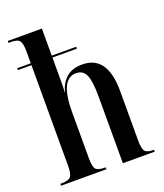

<svg xmlns="http://www.w3.org/2000/svg" viewBox="-140 -853 808 946"><g transform="rotate(-20 264.5 -380.0)"><path d="M16 0H254V-10H249Q213 -10 202 -23Q191 -36 191 -79V-323Q191 -496 274 -496Q311 -496 325.5 -463Q340 -430 340 -350V0H507V-10H502Q469 -10 459 -24Q449 -38 449 -81V-339Q449 -526 317 -526Q265 -526 234 -499Q203 -472 192 -427H190Q192 -446 192 -465Q192 -484 192 -504V-608H320V-618H192V-760H13V-750H27Q60 -750 71 -736.5Q82 -723 82 -681V-618H11V-608H82V-81Q82 -37 70 -23.5Q58 -10 21 -10H16Z"/></g></svg>

Font: Noto Serif Display Condensed Semi
Style: Regular
Weight: 600
Width: 3
Designer: Monotype Design Team
Foundry: Monotype Imaging Inc.
Version: Version 1.900